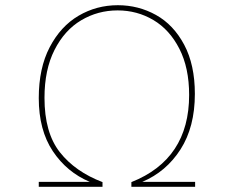

<svg xmlns="http://www.w3.org/2000/svg" viewBox="-20 -718 899 738"><path d="M730 -19V0H485V-18Q707 -106 707 -353Q707 -457 669.5 -530.5Q632 -604 569.5 -641Q507 -678 432 -678Q356 -678 292 -640Q228 -602 189.5 -526Q151 -450 151 -342Q151 -208 210 -133Q269 -58 374 -18V0H129V-19H325Q237 -56 183 -137Q129 -218 129 -341Q129 -456 171 -536.5Q213 -617 282 -657.5Q351 -698 433 -698Q512 -698 579.5 -660.5Q647 -623 688 -546Q729 -469 729 -357Q729 -230 674 -144Q619 -58 527 -19Z"/></svg>

Font: Bitter Pro Thin
Style: Regular
Weight: 250
Designer: Sol Matas, and Bitter project Authors
Foundry: Sol Matas
Version: Version 1.010